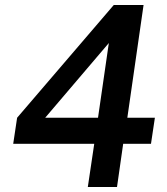

<svg xmlns="http://www.w3.org/2000/svg" viewBox="-20 -743 663 763"><path d="M329 0 354.5 -171.5H32.5L48 -275L432 -723H550.5L486 -275H595.5L580 -171.5H469.5L445 0ZM159.5 -275H369.5L412.5 -572Z"/></svg>

Font: Public Sans Thin SemiBold
Style: Italic
Weight: 600
Italic angle: -8°
Version: Version 2.001